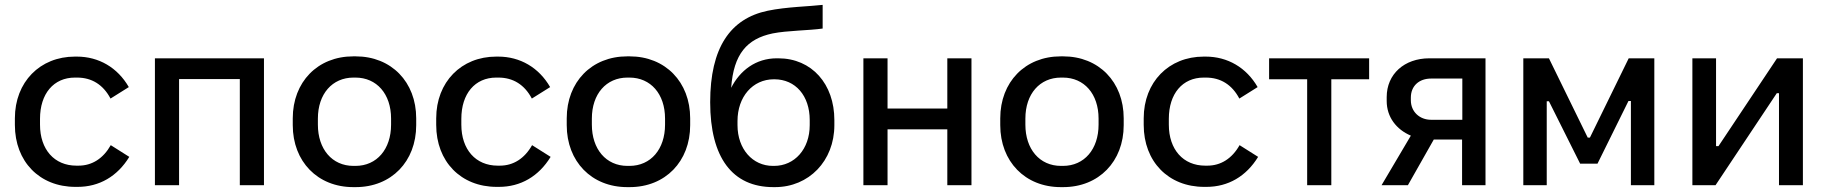

<svg xmlns="http://www.w3.org/2000/svg" viewBox="-20 -759 7488 787"><path d="M289 7H298C387 7 461 -36 510 -116L434 -164C403 -109 357 -80 302 -80H293C203 -80 144 -146 144 -248V-272C144 -375 200 -441 287 -441H296C356 -441 403 -412 433 -355L508 -402C462 -482 385 -527 295 -527H287C144 -527 41 -423 41 -274V-247C41 -97 142 7 289 7Z M615 0H714V-435H963V0H1062V-520H615Z M1428 8H1438C1584 8 1686 -97 1686 -246V-274C1686 -423 1584 -528 1438 -528H1428C1282 -528 1180 -423 1180 -274V-246C1180 -97 1282 8 1428 8ZM1429 -79C1341 -79 1283 -148 1283 -248V-273C1283 -374 1342 -441 1429 -441H1437C1524 -441 1583 -374 1583 -273V-248C1583 -148 1525 -79 1437 -79Z M2016 7H2025C2114 7 2188 -36 2237 -116L2161 -164C2130 -109 2084 -80 2029 -80H2020C1930 -80 1871 -146 1871 -248V-272C1871 -375 1927 -441 2014 -441H2023C2083 -441 2130 -412 2160 -355L2235 -402C2189 -482 2112 -527 2022 -527H2014C1871 -527 1768 -423 1768 -274V-247C1768 -97 1869 7 2016 7Z M2551 8H2561C2707 8 2809 -97 2809 -246V-274C2809 -423 2707 -528 2561 -528H2551C2405 -528 2303 -423 2303 -274V-246C2303 -97 2405 8 2551 8ZM2552 -79C2464 -79 2406 -148 2406 -248V-273C2406 -374 2465 -441 2552 -441H2560C2647 -441 2706 -374 2706 -273V-248C2706 -148 2648 -79 2560 -79Z M3150 8H3157C3295 8 3400 -99 3400 -246V-267C3400 -414 3308 -520 3170 -520H3164C3078 -520 3013 -470 2977 -399C2987 -538 3042 -600 3147 -622C3207 -634 3297 -634 3352 -642V-739C3303 -733 3203 -731 3127 -715C2973 -683 2891 -563 2891 -340C2891 -113 2982 8 3150 8ZM3148 -79C3065 -79 3003 -148 3003 -246V-263C3003 -362 3065 -434 3152 -434H3154C3241 -434 3299 -366 3299 -267V-246C3299 -148 3237 -79 3153 -79Z M3519 0H3618V-229H3863V0H3962V-520H3863V-314H3618V-520H3519Z M4328 8H4338C4484 8 4586 -97 4586 -246V-274C4586 -423 4484 -528 4338 -528H4328C4182 -528 4080 -423 4080 -274V-246C4080 -97 4182 8 4328 8ZM4329 -79C4241 -79 4183 -148 4183 -248V-273C4183 -374 4242 -441 4329 -441H4337C4424 -441 4483 -374 4483 -273V-248C4483 -148 4425 -79 4337 -79Z M4916 7H4925C5014 7 5088 -36 5137 -116L5061 -164C5030 -109 4984 -80 4929 -80H4920C4830 -80 4771 -146 4771 -248V-272C4771 -375 4827 -441 4914 -441H4923C4983 -441 5030 -412 5060 -355L5135 -402C5089 -482 5012 -527 4922 -527H4914C4771 -527 4668 -423 4668 -274V-247C4668 -97 4769 7 4916 7Z M5338 0H5437V-434H5592V-520H5182V-434H5338Z M5643 0H5751L5857 -187H5973V0H6069V-520H5839C5736 -520 5664 -455 5664 -361V-345C5664 -279 5704 -228 5763 -203ZM5846 -268C5799 -268 5763 -301 5763 -348V-359C5763 -407 5797 -437 5846 -437H5974V-268Z M6224 0H6320V-344H6329L6457 -88H6528L6655 -345H6665V0H6761V-520H6656L6497 -195H6488L6329 -520H6224Z M6917 0H7012L7263 -377H7272V0H7370V-520H7264L7024 -160H7014V-520H6917Z"/></svg>

Font: Fixel Text Medium
Style: Regular
Weight: 500
Width: 4
Designer: AlfaBravo + MacPaw
Foundry: Kyrylo Tkachov, Marchela Mozhyna, Serhii Makarenko, Maria Weinstein, Zakhar Kryvoshyya
Version: Version 1.211